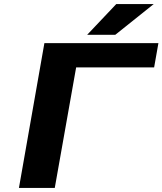

<svg xmlns="http://www.w3.org/2000/svg" viewBox="-20 -923 798 943"><path d="M737 -592 758 -711H198L73 0H249L354 -592ZM551 -903 408 -752H546L735 -903Z"/></svg>

Font: Asimov
Style: XWidIt
Weight: 500
Designer: Google
Version: Version 2.000980; 2014